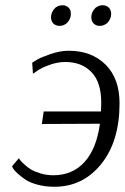

<svg xmlns="http://www.w3.org/2000/svg" viewBox="-20 -704 477 734"><path d="M191 -674Q204 -684 219 -684Q233 -684 243 -674Q251 -666 251 -651Q251 -631 235 -615Q222 -605 208 -605Q193 -605 183 -615Q175 -625 175 -638Q175 -658 191 -674ZM345 -674Q358 -684 372 -684Q387 -684 397 -674Q405 -664 405 -651Q405 -631 389 -615Q376 -605 361 -605Q347 -605 337 -615Q329 -625 329 -638Q329 -658 345 -674ZM52 -99Q54 -96 57 -92Q60 -88 72 -76.5Q84 -65 98 -56.5Q112 -48 135 -41Q158 -34 184 -34Q257 -34 303 -84.5Q349 -135 362 -231L140 -230L147 -278H366Q366 -283 366.5 -294.5Q367 -306 367 -312Q367 -390 329.5 -428.5Q292 -467 230 -467Q199 -467 168 -455.5Q137 -444 122 -433L106 -422L103 -464Q110 -469 122.5 -476.5Q135 -484 172 -497Q209 -510 243 -510Q330 -510 383.5 -457Q437 -404 437 -309Q437 -164 367 -77Q297 10 188 10Q153 10 123.5 2Q94 -6 77 -17.5Q60 -29 47.5 -40.5Q35 -52 30 -60L26 -68Z"/></svg>

Font: Arsenal
Style: Italic
Weight: 400
Italic angle: -9.10001°
Designer: Andrij Shevchenko
Foundry: Stairsfor
Version: Version 2.001;PS 002.001;hotconv 1.0.88;makeotf.lib2.5.64775